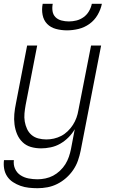

<svg xmlns="http://www.w3.org/2000/svg" viewBox="-23 -770 593 1012"><path d="M175 222Q152 222 129 219.5Q106 217 85 209.5Q64 202 45.5 190Q27 178 15 160Q3 142 -1 120Q-5 98 -2 74H50Q47 99 56.5 120Q66 141 85 153.5Q104 166 127.5 170.5Q151 175 175 175Q195 175 216.5 170.5Q238 166 257 156Q276 146 293 130Q310 114 321.5 95.5Q333 77 340 56.5Q347 36 351 16L371 -89Q358 -66 338 -46Q318 -26 294.5 -12.5Q271 1 244.5 6.5Q218 12 194 12Q165 12 139.5 4.5Q114 -3 95.5 -21Q77 -39 67 -63Q57 -87 53.5 -114Q50 -141 52.5 -169Q55 -197 61 -225L120 -530H173L112 -216Q108 -194 106 -172Q104 -150 107.5 -129.5Q111 -109 119.5 -90.5Q128 -72 143 -59Q158 -46 178.5 -40.5Q199 -35 221 -35Q241 -35 261 -39.5Q281 -44 299.5 -53.5Q318 -63 334 -78.5Q350 -94 361.5 -112Q373 -130 380 -149.5Q387 -169 390 -188L457 -530H510L402 25Q397 50 388 76Q379 102 363 125.5Q347 149 325.5 168Q304 187 279 199.5Q254 212 227.5 217Q201 222 175 222ZM330 -610Q300 -610 272 -617.5Q244 -625 225.5 -644Q207 -663 201.5 -691.5Q196 -720 202 -750H255Q251 -730 254 -711Q257 -692 269.5 -679.5Q282 -667 301 -662Q320 -657 340 -657Q360 -657 380 -662Q400 -667 417.5 -679.5Q435 -692 446 -711Q457 -730 461 -750H514Q508 -720 491.5 -691.5Q475 -663 448.5 -644Q422 -625 391 -617.5Q360 -610 330 -610Z"/></svg>

Font: Lode Dark
Style: Italic
Weight: 400
Italic angle: -11°
Monospace: yes
Designer: Belleve Invis
Foundry: Belleve Invis
Version: Version 29.2.0; ttfautohint (v1.8.3)